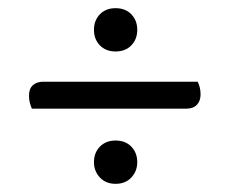

<svg xmlns="http://www.w3.org/2000/svg" viewBox="-20 -532 562 470"><path d="M436 -266H58Q55 -273 53 -280.5Q51 -288 51 -298Q51 -315 60.5 -323.5Q70 -332 86 -332H464Q467 -326 469 -318Q471 -310 471 -301Q471 -285 462 -275.5Q453 -266 436 -266ZM210 -135Q210 -158 224.5 -173Q239 -188 263 -188Q287 -188 301.5 -173Q316 -158 316 -135Q316 -113 301.5 -97.5Q287 -82 263 -82Q239 -82 224.5 -97.5Q210 -113 210 -135ZM210 -459Q210 -482 224.5 -497Q239 -512 263 -512Q287 -512 301.5 -497Q316 -482 316 -459Q316 -436 301.5 -421Q287 -406 263 -406Q239 -406 224.5 -421Q210 -436 210 -459Z"/></svg>

Font: Baloo Bhaijaan 2
Style: Regular
Weight: 400
Designer: Sanskriti Dholi, Noopur Datye and Ek Type
Foundry: Ek Type
Version: Version 1.701